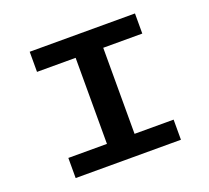

<svg xmlns="http://www.w3.org/2000/svg" viewBox="-120 -850 1089 1000"><g transform="rotate(-20 425.0 -350.0)"><path d="M720.5 -588.5H504V-111.5H720.5V0H137V-111.5H351V-588.5H137V-700H720.5Z"/></g></svg>

Font: League Mono Wide SemiBold
Style: Regular
Weight: 600
Width: 8
Designer: Tyler Finck
Foundry: The League of Moveable Type / Tyler Finck
Version: Version 2.210